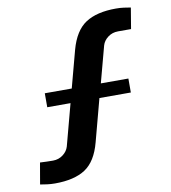

<svg xmlns="http://www.w3.org/2000/svg" viewBox="-89 -888 868 975"><g transform="rotate(-10 345.0 -400.5)"><path d="M116 10Q95 10 76 7.5Q57 5 40 2L59 -108Q72 -107 94 -106.5Q116 -106 126 -106Q155 -106 177.5 -123Q200 -140 207 -164L264 -378H144V-450H283L334 -641Q360 -736 417.5 -773.5Q475 -811 574 -811Q596 -811 614.5 -808.5Q633 -806 650 -803L632 -695H565Q535 -695 512.5 -678Q490 -661 483 -637L433 -450H575V-378H413L355 -160Q330 -65 273 -27.5Q216 10 116 10Z"/></g></svg>

Font: Big Shoulders Display Black
Style: Regular
Weight: 900
Designer: Patric King
Foundry: XO Type Co
Version: Version 1.000; ttfautohint (v1.8.2)